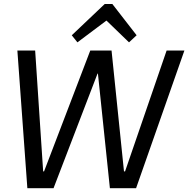

<svg xmlns="http://www.w3.org/2000/svg" viewBox="-20 -957 958 977"><path d="M68.4 -700H158.9L199.6 -84.9H204.2L439.4 -700H547.6L610.9 -84.9H616.4L827.9 -700H918.4L672.4 0.8H539.2L478.3 -582.5H476.3L252.4 0.8H119.2ZM345.2 -777.5 512.8 -936.6H551.7L675.2 -777.5L636.5 -741.5L502.9 -870.5H545.9L373.9 -741.5Z"/></svg>

Font: Pathway Extreme 8pt Thin
Style: Italic
Weight: 100
Italic angle: -8°
Designer: Eduardo Rodriguez Tunni
Foundry: Eduardo Rodriguez Tunni
Version: Version 1.000